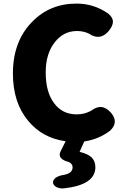

<svg xmlns="http://www.w3.org/2000/svg" viewBox="-20 -778 707 1071"><path d="M298 267Q279 258 276 243Q273 226 293 212Q311 201 334 198Q385 189 385 155Q385 137 365 126Q297 109 318 66L346 10Q217 -8 138 -103Q52 -205 52 -368Q52 -547 159 -656Q258 -758 407 -758Q504 -758 584 -702Q610 -680 610 -657Q610 -635 588 -607Q539 -547 475 -591Q445 -605 410 -605Q335 -605 287 -544Q235 -480 235 -374Q235 -264 282 -202Q328 -140 408 -140Q451 -140 488 -160Q549 -208 601 -147Q643 -95 594 -49Q531 -1 450 11L424 69Q469 80 490 99Q512 120 512 155Q512 254 334 273Q315 274 298 267Z"/></svg>

Font: GenSenRounded TW H
Style: Regular
Weight: 900
Version: Version 1.501;PS 1;hotconv 16.6.51;makeotf.lib2.5.65220